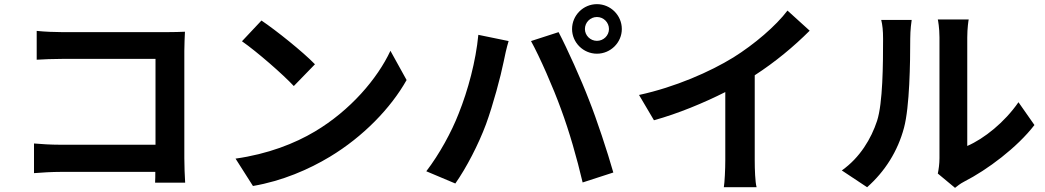

<svg xmlns="http://www.w3.org/2000/svg" viewBox="-20 -859 5040 926"><path d="M873 22C871 -8 869 -61 869 -96V-614C869 -643 871 -683 872 -706C855 -705 813 -704 784 -704H281C246 -704 194 -706 157 -710V-571C185 -573 239 -575 281 -575H730V-161H269C224 -161 179 -164 144 -167V-24C177 -27 234 -30 273 -30H729C729 -11 729 6 728 22Z M1241 -760 1147 -660C1220 -609 1345 -500 1397 -444L1499 -549C1441 -609 1311 -713 1241 -760ZM1116 -94 1200 38C1341 14 1470 -42 1571 -103C1732 -200 1865 -338 1941 -473L1863 -614C1800 -479 1669 -326 1499 -225C1402 -167 1272 -116 1116 -94Z M2801 -719C2801 -751 2827 -777 2859 -777C2891 -777 2917 -751 2917 -719C2917 -688 2891 -662 2859 -662C2827 -662 2801 -688 2801 -719ZM2739 -719C2739 -654 2793 -600 2859 -600C2925 -600 2979 -654 2979 -719C2979 -785 2925 -839 2859 -839C2793 -839 2739 -785 2739 -719ZM2192 -311C2158 -223 2099 -115 2036 -33L2176 26C2229 -49 2288 -163 2324 -260C2358 -353 2395 -491 2409 -561C2413 -583 2424 -632 2433 -661L2287 -691C2275 -564 2237 -423 2192 -311ZM2686 -332C2726 -224 2762 -98 2790 21L2938 -27C2910 -126 2857 -286 2821 -376C2784 -473 2715 -626 2674 -704L2541 -661C2583 -585 2648 -437 2686 -332Z M3620 -496C3719 -560 3809 -635 3885 -711L3778 -808C3722 -734 3618 -645 3517 -582C3405 -513 3237 -439 3062 -401L3134 -279C3250 -311 3375 -363 3478 -415V-87C3478 -43 3475 20 3471 44H3629C3622 19 3620 -43 3620 -87Z M4162 44C4248 -32 4310 -130 4340 -243C4367 -344 4370 -555 4370 -673C4370 -714 4376 -759 4377 -763H4230C4236 -739 4239 -712 4239 -672C4239 -551 4238 -362 4210 -276C4182 -191 4128 -99 4040 -37ZM4586 47C4599 37 4609 28 4630 17C4742 -40 4886 -148 4969 -256L4892 -366C4825 -269 4726 -190 4645 -155V-678C4645 -723 4651 -762 4652 -765H4503C4504 -762 4511 -724 4511 -679V-96C4511 -69 4507 -41 4503 -22Z"/></svg>

Font: Genne Gothic Bold
Style: Regular
Weight: 700
Designer: Ryoko NISHIZUKA (kana & ideographs); Paul D. Hunt (Latin, Greek & Cyrillic); Wenlong ZHANG (bopomofo); Sandoll Communica
Foundry: Adobe Systems Incorporated
Version: Version 1.004;PS 1.004;hotconv 16.6.51;makeotf.lib2.5.65220